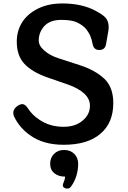

<svg xmlns="http://www.w3.org/2000/svg" viewBox="-20 -819 738 1110"><path d="M348 18Q230 18 154 -37Q95 -78 63 -142Q44 -181 83 -208Q102 -220 115.5 -216Q129 -212 141 -193Q168 -152 209 -126Q268 -86 348 -86Q416 -86 458 -122Q500 -157 500 -208Q500 -286 368 -332L255 -371Q166 -402 121 -450Q77 -497 77 -578Q77 -641 108 -690Q139 -739 199 -769Q259 -799 341 -799Q437 -799 509 -768Q551 -749 578 -728Q599 -712 605 -688.5Q611 -665 606 -638L593 -563Q587 -530 554 -530Q522 -530 516 -563Q513 -579 509 -592Q505 -605 500 -616Q483 -649 465 -664Q442 -684 411 -695Q381 -704 334 -704Q270 -704 237 -669Q204 -633 204 -585Q204 -554 236 -527Q268 -498 319 -482L439 -443Q530 -414 584 -363Q635 -314 635 -223Q635 -109 561 -46Q487 18 348 18ZM356 269Q337 261 346 240Q356 218 356 202Q318 202 295 183Q270 164 270 127Q270 93 293 70Q315 48 351 48Q387 48 410 71Q432 93 432 129Q431 203 391 259Q379 277 356 269Z"/></svg>

Font: MaokenZhuyuanTi
Style: Regular
Weight: 400
Designer: Fontworks Inc & LongZhuTi team: ZERO子、时光羊、荆南、频凡、刘鹏、Little White Dog、帆影Magmeta、奈白不弍、白日月球、ChaoTawei、雨三（排名不分先后）
Version: Version 1.000; 20230222